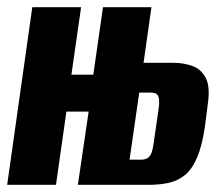

<svg xmlns="http://www.w3.org/2000/svg" viewBox="-26 -515 622 535"><path d="M-6 0 64 -495H200L173 -307H234L261 -495H396L374 -340H457Q486 -340 510.5 -331Q535 -322 547.5 -297.5Q560 -273 553 -225L545 -162Q537 -108 523 -75.5Q509 -43 489 -27Q469 -11 444 -5.5Q419 0 388 0H191L221 -204H159L130 0ZM335 -70H366Q379 -70 386 -75Q393 -80 396.5 -90Q400 -100 402 -115L415 -205Q418 -223 417.5 -234.5Q417 -246 412 -251.5Q407 -257 393 -257H362Z"/></svg>

Font: Alumni Sans ExtraBold
Style: Italic
Weight: 800
Italic angle: -8°
Designer: Robert E. Leuschke
Foundry: Robert E. Leuschke
Version: Version 1.016